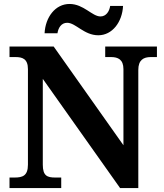

<svg xmlns="http://www.w3.org/2000/svg" viewBox="-20 -949 828 969"><path d="M476 -771C547 -771 597 -838 601 -919H536C532 -892 516 -866 487 -866C445 -866 402 -929 331 -929C259 -929 209 -862 205 -781H270C274 -808 289 -834 319 -834C362 -834 404 -771 476 -771ZM28 0H289V-53H259C219 -53 196 -61 196 -118V-551L586 0H678V-596C678 -647 705 -661 741 -661H772V-714H511V-661H541C575 -661 603 -649 603 -600V-216L251 -714H28V-661H58C92 -661 121 -653 121 -600V-118C121 -61 93 -53 53 -53H28Z"/></svg>

Font: Noto Serif Georgian Bold
Style: Regular
Weight: 700
Designer: Monotype Design Team, Akaki Razmadze
Foundry: Google LLC
Version: Version 2.003